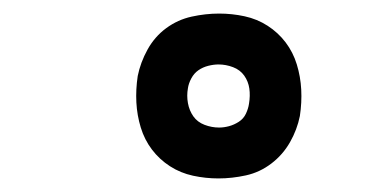

<svg xmlns="http://www.w3.org/2000/svg" viewBox="-20 -798 540 283"><path d="M302 -535Q283 -535 264.5 -539Q246 -543 230.5 -553Q215 -563 204 -577.5Q193 -592 187.5 -610Q182 -628 181 -647Q180 -666 183 -686Q187 -706 197.5 -725Q208 -744 225 -756.5Q242 -769 262.5 -773.5Q283 -778 303 -778Q322 -778 340.5 -774Q359 -770 374.5 -760Q390 -750 401 -735.5Q412 -721 417.5 -703Q423 -685 424 -666Q425 -647 422 -627Q418 -607 407.5 -588.5Q397 -570 380 -557Q363 -544 342.5 -539.5Q322 -535 302 -535ZM303 -610Q310 -610 317.5 -612Q325 -614 332 -618.5Q339 -623 342.5 -630.5Q346 -638 347 -645Q349 -657 347.5 -667.5Q346 -678 340 -686.5Q334 -695 323.5 -699Q313 -703 302 -703Q295 -703 287 -701Q279 -699 272.5 -694.5Q266 -690 262 -682.5Q258 -675 257 -668Q255 -657 257 -646Q259 -635 265 -626.5Q271 -618 281.5 -614Q292 -610 303 -610Z"/></svg>

Font: Iosevka Curly Slab
Style: Bold Italic
Weight: 700
Italic angle: -9°
Monospace: yes
Designer: Belleve Invis
Foundry: Belleve Invis
Version: Version 22.1.2; ttfautohint (v1.8.4)